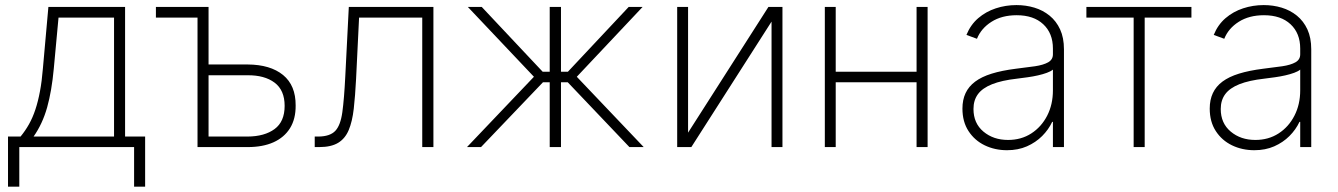

<svg xmlns="http://www.w3.org/2000/svg" viewBox="-20 -573 5211 748"><path d="M11.2 154.3V-41H60.1Q78.6 -63.5 93 -89.1Q107.4 -114.7 117.9 -146.5Q128.4 -178.2 135.7 -217.3Q143.1 -256.3 147 -305.2L168.5 -545.9H467.3V-41H545.4V154.3H502.4V0H55.2V154.3ZM110.8 -41H424.3V-504.4H208L189.5 -305.2Q181.6 -218.8 163.6 -154.5Q145.5 -90.3 110.8 -41Z M751.5 -545.9V-504.4H587.4V-545.9ZM782.2 -321.8H944.8Q1033.2 -321.3 1082.8 -280.8Q1132.3 -240.2 1131.8 -162.1Q1132.3 -109.9 1109.9 -73.7Q1087.4 -37.6 1045.7 -18.8Q1003.9 0 944.8 0H749.5V-545.9H792.5V-41H944.8Q1010.7 -41.5 1049.8 -70.3Q1088.9 -99.1 1088.9 -160.6Q1088.9 -221.7 1049.8 -251Q1010.7 -280.3 944.8 -279.8H782.2Z M1206.1 0V-41H1220.7Q1265.6 -41.5 1286.1 -63Q1306.6 -84.5 1313.7 -136Q1320.8 -187.5 1325.2 -276.4L1338.9 -545.9H1668.5V0H1625V-504.4H1378.9L1367.2 -265.1Q1363.8 -199.2 1358.2 -149.4Q1352.5 -99.6 1338.6 -66.4Q1324.7 -33.2 1297.4 -16.6Q1270 0 1223.6 0Z M1799.3 0 2060.1 -273.9 1802.7 -545.9H1856.9L2094.2 -293.5H2121.6V-545.9H2165.5V-293.5H2192.4L2429.2 -545.9H2483.4L2227.1 -273.9L2487.8 0H2432.1L2191.9 -252.4H2165.5V0H2121.6V-252.4H2095.2L1854 0Z M2660.6 -56.2 2973.6 -545.9H3028.3V0H2985.8V-488.8L2673.3 0H2618.2V-545.9H2660.6Z M3564.5 -293.5V-252.4H3224.1V-293.5ZM3235.8 -545.9V0H3193.4V-545.9ZM3593.8 -545.9V0H3550.8V-545.9Z M3903.3 12.2Q3856 12.2 3816.4 -6.8Q3776.9 -25.9 3753.2 -62.3Q3729.5 -98.6 3729.5 -149.9Q3729.5 -184.1 3741.7 -210.2Q3753.9 -236.3 3779.1 -255.1Q3804.2 -273.9 3843.5 -286.1Q3882.8 -298.3 3937.5 -305.2Q3979.5 -310.1 4012.2 -314.9Q4044.9 -319.8 4063.5 -330.3Q4082 -340.8 4082 -361.3V-383.8Q4082 -443.4 4044.4 -478.5Q4006.8 -513.7 3940.9 -513.7Q3882.8 -513.7 3842.5 -488Q3802.2 -462.4 3786.1 -421.9L3745.1 -437Q3761.2 -476.6 3791 -502.2Q3820.8 -527.8 3859.4 -540.5Q3897.9 -553.2 3939.9 -553.2Q3976.6 -553.2 4009.8 -543.2Q4043 -533.2 4069.1 -512Q4095.2 -490.7 4110.1 -458.3Q4125 -425.8 4125 -380.9V0H4082V-98.1H4079.1Q4064.9 -67.9 4040 -43Q4015.1 -18.1 3980.7 -2.9Q3946.3 12.2 3903.3 12.2ZM3907.2 -27.8Q3958.5 -27.8 3997.8 -53.2Q4037.1 -78.6 4059.6 -122.3Q4082 -166 4082 -221.2V-301.8Q4073.7 -294.9 4058.3 -289.3Q4043 -283.7 4023.7 -279.3Q4004.4 -274.9 3983.4 -272Q3962.4 -269 3942.4 -266.6Q3882.3 -259.8 3845 -244.9Q3807.6 -230 3790 -206.3Q3772.5 -182.6 3772.5 -148.4Q3772.5 -92.8 3811.3 -60.3Q3850.1 -27.8 3907.2 -27.8Z M4212.4 -504.4V-545.9H4621.6V-504.4H4439.5V0H4396.5V-504.4Z M4866.7 12.2Q4819.3 12.2 4779.8 -6.8Q4740.2 -25.9 4716.6 -62.3Q4692.9 -98.6 4692.9 -149.9Q4692.9 -184.1 4705.1 -210.2Q4717.3 -236.3 4742.4 -255.1Q4767.6 -273.9 4806.9 -286.1Q4846.2 -298.3 4900.9 -305.2Q4942.9 -310.1 4975.6 -314.9Q5008.3 -319.8 5026.9 -330.3Q5045.4 -340.8 5045.4 -361.3V-383.8Q5045.4 -443.4 5007.8 -478.5Q4970.2 -513.7 4904.3 -513.7Q4846.2 -513.7 4805.9 -488Q4765.6 -462.4 4749.5 -421.9L4708.5 -437Q4724.6 -476.6 4754.4 -502.2Q4784.2 -527.8 4822.8 -540.5Q4861.3 -553.2 4903.3 -553.2Q4939.9 -553.2 4973.1 -543.2Q5006.3 -533.2 5032.5 -512Q5058.6 -490.7 5073.5 -458.3Q5088.4 -425.8 5088.4 -380.9V0H5045.4V-98.1H5042.5Q5028.3 -67.9 5003.4 -43Q4978.5 -18.1 4944.1 -2.9Q4909.7 12.2 4866.7 12.2ZM4870.6 -27.8Q4921.9 -27.8 4961.2 -53.2Q5000.5 -78.6 5022.9 -122.3Q5045.4 -166 5045.4 -221.2V-301.8Q5037.1 -294.9 5021.7 -289.3Q5006.3 -283.7 4987.1 -279.3Q4967.8 -274.9 4946.8 -272Q4925.8 -269 4905.8 -266.6Q4845.7 -259.8 4808.3 -244.9Q4771 -230 4753.4 -206.3Q4735.8 -182.6 4735.8 -148.4Q4735.8 -92.8 4774.7 -60.3Q4813.5 -27.8 4870.6 -27.8Z"/></svg>

Font: Inter Tight ExtraLight
Style: Regular
Weight: 250
Designer: Rasmus Andersson
Foundry: rsms
Version: Version 3.004